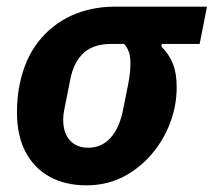

<svg xmlns="http://www.w3.org/2000/svg" viewBox="-20 -545 642 577"><path d="M580 -413H466L465 -405Q489 -381 500 -352.5Q511 -324 511 -283Q511 -268 509.5 -253Q508 -238 505 -223Q492 -160 455 -106.5Q418 -53 363 -20.5Q308 12 240 12Q176 12 129 -14Q82 -40 56.5 -89Q31 -138 31 -207Q31 -230 33 -251Q35 -272 39 -291Q54 -366 94 -418Q134 -470 193.5 -497.5Q253 -525 326 -525H602ZM353 -413H315Q262 -413 232.5 -387Q203 -361 192 -310L173 -215Q172 -211 171 -202.5Q170 -194 170 -184Q170 -159 178.5 -140.5Q187 -122 204 -111.5Q221 -101 245 -101Q285 -101 312 -130.5Q339 -160 350 -216L366 -296Q369 -313 370.5 -327Q372 -341 372 -356Q372 -373 368 -386.5Q364 -400 353 -413Z"/></svg>

Font: IBM Plex Sans
Style: Bold Italic
Weight: 700
Italic angle: -11.31°
Designer: Mike Abbink, Paul van der Laan, Pieter van Rosmalen
Foundry: Bold Monday
Version: Version 3.201